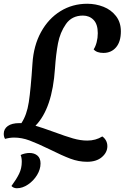

<svg xmlns="http://www.w3.org/2000/svg" viewBox="-67 -704 664 1023"><path d="M432 -441Q442 -456 448 -479Q454 -502 454 -527Q454 -575 431.5 -598Q409 -621 375 -621Q316 -621 284.5 -576Q253 -531 242 -473Q231 -415 226 -340Q212 -126 122 -34Q154 -25 220 -1Q282 22 322 33.5Q362 45 398 45Q443 45 478 23Q490 31 497.5 44.5Q505 58 505 75Q505 108 476 133Q447 158 397 158Q352 158 308 141.5Q264 125 198 92Q132 60 90.5 44.5Q49 29 8 29Q-15 29 -40 36Q-47 25 -47 9Q-47 -17 -25.5 -32.5Q-4 -48 36 -48H47Q76 -91 86.5 -160Q97 -229 106 -366Q112 -461 151.5 -533Q191 -605 255 -644.5Q319 -684 398 -684Q443 -684 484 -668Q525 -652 551 -618.5Q577 -585 577 -537Q577 -482 551.5 -452Q526 -422 484 -422Q448 -422 432 -441ZM149 167Q149 198 130.5 228.5Q112 259 82.5 279Q53 299 23 299Q5 299 -6 287Q20 252 34.5 222.5Q49 193 49 158Q49 136 43 122Q52 117 65.5 114Q79 111 90 111Q116 111 132.5 125Q149 139 149 167Z"/></svg>

Font: Sansita SW
Style: Italic
Weight: 400
Italic angle: -11°
Designer: Pablo Cosgaya
Foundry: Omnibus-Type
Version: Version 1.000